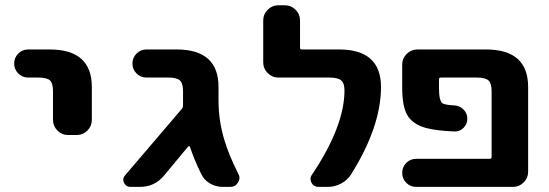

<svg xmlns="http://www.w3.org/2000/svg" viewBox="-20 -735 2097 734"><path d="M87.9 -438.5Q65.4 -438.5 49.8 -454.1Q34.2 -469.7 34.2 -492.2Q34.2 -514.6 49.8 -530.3Q65.4 -545.9 87.9 -545.9H169.9Q331.1 -545.9 331.1 -402.3V-276.4Q331.1 -252.9 314 -235.8Q296.9 -218.8 273.4 -218.8H240.2Q216.8 -218.8 199.7 -235.8Q182.6 -252.9 182.6 -276.4V-385.7Q182.6 -417 170.9 -427.7Q159.2 -438.5 126 -438.5Z M679.7 -385.7Q679.7 -417 667.5 -427.7Q655.3 -438.5 624 -438.5H540Q517.6 -438.5 502 -454.1Q486.3 -469.7 486.3 -492.2Q486.3 -514.6 502 -530.3Q517.6 -545.9 540 -545.9H655.3Q815.4 -545.9 815.4 -402.3V-350.6Q815.4 -273.4 837.9 -199.2Q854.5 -143.6 890.6 -71.3Q895.5 -63.5 895.5 -55.7Q895.5 -45.9 889.6 -37.1Q879.9 -20.5 860.4 -20.5H831.1Q804.7 -20.5 781.7 -34.2Q758.8 -47.9 748 -72.3Q720.7 -128.9 706.1 -173.8Q705.1 -175.8 703.1 -176.3Q701.2 -176.8 699.2 -174.8L608.4 -65.4Q572.3 -20.5 514.6 -20.5H478.5Q461.9 -20.5 454.1 -36.1Q451.2 -42 451.2 -47.9Q451.2 -56.6 458 -64.5L674.8 -318.4Q679.7 -324.2 679.7 -332V-338.9Z M1197.3 -20.5Q1179.7 -20.5 1170.9 -36.1Q1167 -43.9 1167 -50.8Q1167 -59.6 1172.9 -67.4Q1296.9 -252.9 1296.9 -389.6Q1296.9 -417 1284.2 -427.7Q1271.5 -438.5 1239.3 -438.5H1043.9Q1020.5 -438.5 1003.4 -455.6Q986.3 -472.7 986.3 -496.1V-657.2Q986.3 -680.7 1003.4 -697.8Q1020.5 -714.8 1043.9 -714.8H1069.3Q1092.8 -714.8 1109.9 -697.8Q1127 -680.7 1127 -657.2V-552.7Q1127 -545.9 1133.8 -545.9H1276.4Q1436.5 -545.9 1436.5 -402.3Q1436.5 -251 1322.3 -68.4Q1307.6 -45.9 1283.7 -33.2Q1259.8 -20.5 1232.4 -20.5Z M1999 -78.1Q1999 -54.7 1981.9 -37.6Q1964.8 -20.5 1941.4 -20.5H1571.3Q1548.8 -20.5 1533.2 -36.1Q1517.6 -51.8 1517.6 -74.2Q1517.6 -96.7 1533.2 -112.3Q1548.8 -127.9 1571.3 -127.9H1851.6Q1859.4 -127.9 1859.4 -134.8V-385.7Q1859.4 -416 1847.7 -427.2Q1835.9 -438.5 1802.7 -438.5H1666Q1658.2 -438.5 1658.2 -431.6V-397.5Q1658.2 -349.6 1671.9 -339.8Q1681.6 -334 1716.8 -332Q1737.3 -331.1 1752 -316.4Q1766.6 -301.8 1766.6 -281.2Q1766.6 -260.7 1752 -246.1Q1738.3 -232.4 1718.8 -232.4Q1717.8 -232.4 1716.8 -232.4Q1646.5 -235.4 1607.4 -246.1Q1556.6 -260.7 1537.1 -294.9Q1517.6 -329.1 1517.6 -397.5V-488.3Q1517.6 -511.7 1534.7 -528.8Q1551.8 -545.9 1575.2 -545.9H1837.9Q1999 -545.9 1999 -402.3Z"/></svg>

Font: Gen Jyuu Gothic P Bold
Style: Bold
Weight: 700
Designer: [Source Han Sans]
Ryoko NISHIZUKA  (kana & ideographs); Paul D. Hunt (Latin, Greek & Cyrillic); Wenlong ZHANG  (bopomofo
Version: Version 1.002.20150607